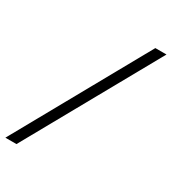

<svg xmlns="http://www.w3.org/2000/svg" viewBox="-185 -770 861 961"><g transform="rotate(30 245.0 -289.0)"><path d="M64 92.8H0L425.8 -670.9H490.2Z"/></g></svg>

Font: BabelStone Ogham Special
Style: Regular
Weight: 400
Designer: Andrew West
Foundry: BabelStone
Version: Version 1.02 March 14, 2022